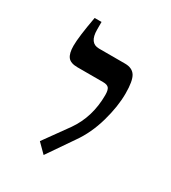

<svg xmlns="http://www.w3.org/2000/svg" viewBox="-96 -701 387 434"><g transform="rotate(30 97.5 -484.0)"><path d="M59 -344 105 -408Q135 -451 135 -508Q135 -521 131 -526Q127 -531 116 -531H49Q31 -531 24 -540Q17 -549 17 -569Q17 -592 27 -647H45V-627Q45 -592 70 -592H138Q157 -592 165 -579.5Q173 -567 173 -534Q173 -500 161.5 -459.5Q150 -419 128 -388L82 -321Z"/></g></svg>

Font: Noto Serif Hebrew CondLight
Style: Regular
Weight: 300
Width: 3
Designer: Monotype Design Team
Foundry: Monotype Imaging Inc.
Version: Version 1.000